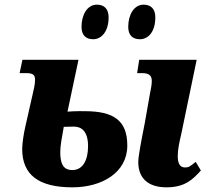

<svg xmlns="http://www.w3.org/2000/svg" viewBox="-20 -792 889 822"><path d="M579 -624C614 -624 645 -655 645 -718C645 -755 625 -772 595 -772C553 -772 529 -728 529 -677C529 -640 549 -624 579 -624ZM379 -624C413 -624 445 -655 445 -718C445 -755 425 -772 395 -772C353 -772 329 -728 329 -677C329 -640 349 -624 379 -624ZM290 10C415 10 525 -52 525 -169C525 -276 467 -316 343 -316C336 -316 308 -317 269 -314L316 -536H76L64 -479H91C122 -479 130 -471 130 -451C130 -428 125 -413 119 -385L88 -248C81 -218 75 -176 75 -154C75 -44 145 10 290 10ZM693 10C774 10 807 -26 840 -62L818 -99C793 -79 788 -75 772 -75C748 -75 741 -97 741 -123C741 -152 747 -179 756 -218L822 -536H576L567 -479H587C639 -479 634 -450 622 -391L600 -266C584 -185 572 -123 572 -98C572 -31 612 10 693 10ZM290 -64C248 -64 238 -95 238 -142C238 -168 245 -203 253 -249C269 -249 280 -250 296 -250C329 -250 357 -230 357 -166C357 -107 335 -64 290 -64Z"/></svg>

Font: Noto Serif SemiCondensed Extra
Style: Italic
Weight: 800
Width: 4
Italic angle: -12°
Designer: Monotype Design Team
Foundry: Monotype Imaging Inc.
Version: Version 1.901